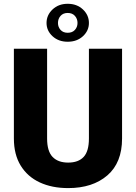

<svg xmlns="http://www.w3.org/2000/svg" viewBox="-20 -963 705 993"><path d="M439.9 -710.9H611.3V-246.6Q611.3 -121.6 535.2 -55.9Q459 9.8 332.5 9.8Q249 9.8 185.8 -19.5Q122.6 -48.8 87.2 -106.2Q51.8 -163.6 51.8 -246.6V-710.9H223.6V-246.6Q223.6 -180.7 252 -151.4Q280.3 -122.1 332.5 -122.1Q385.3 -122.1 412.6 -151.4Q439.9 -180.7 439.9 -246.6ZM220.7 -844.2Q220.7 -884.8 251.7 -914.1Q282.7 -943.4 330.1 -943.4Q377.9 -943.4 408.9 -914.1Q439.9 -884.8 439.9 -844.2Q439.9 -804.2 408.9 -775.6Q377.9 -747.1 330.1 -747.1Q282.7 -747.1 251.7 -775.6Q220.7 -804.2 220.7 -844.2ZM279.8 -844.2Q279.8 -823.2 293.2 -808.3Q306.6 -793.5 330.1 -793.5Q354 -793.5 367.4 -808.3Q380.9 -823.2 380.9 -844.2Q380.9 -865.7 367.4 -880.9Q354 -896 330.1 -896Q306.6 -896 293.2 -880.9Q279.8 -865.7 279.8 -844.2Z"/></svg>

Font: Vazirmatn UI Black
Style: Regular
Weight: 900
Designer: Saber Rastikerdar
Foundry: Saber Rastikerdar
Version: Version 33.003